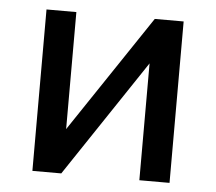

<svg xmlns="http://www.w3.org/2000/svg" viewBox="-42 -538 656 583"><g transform="rotate(5 286.0 -246.0)"><path d="M77 0V-492H168V-104H147L407 -492H495V0H403V-389H425L165 0Z"/></g></svg>

Font: Nunito Sans 10pt SemiCondensed SemiBold
Style: Regular
Weight: 600
Width: 4
Designer: Vernon Adams
Foundry: Vernon Adams
Version: Version 3.101;gftools[0.9.27]